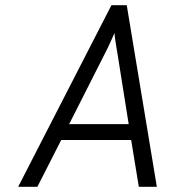

<svg xmlns="http://www.w3.org/2000/svg" viewBox="-20 -720 684 740"><path d="M50 0 409.5 -700H468.5L584.5 0H515L485.5 -180.5H216L124 0ZM246.5 -241.5H476L432.5 -515Q431 -523 428.5 -538.2Q426 -553.5 423.8 -569Q421.5 -584.5 421 -592.5Q417.5 -584.5 410.8 -569.2Q404 -554 397 -539Q390 -524 385.5 -516Z"/></svg>

Font: Overpass Light
Style: Italic
Weight: 300
Italic angle: -10°
Designer: Delve Withrington, Dave Bailey, Thomas Jockin
Foundry: Delve Fonts LLC
Version: Version 4.000; ttfautohint (v1.8.3)